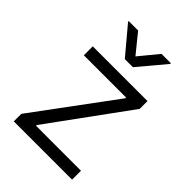

<svg xmlns="http://www.w3.org/2000/svg" viewBox="-217 -838 935 935"><g transform="rotate(45 250.5 -370.5)"><path d="M54.7 -51.8 359.4 -463.9V-468.8H68.4V-530.3H445.3V-476.6L146.5 -66.4V-61.5H456.1V0H54.7ZM250 -642.6 331.1 -741.2H395.5V-736.3L278.3 -596.7H222.7L105.5 -736.3V-741.2H169.9Z"/></g></svg>

Font: Pretendard Light
Style: Regular
Weight: 300
Designer: Base glyphs from Inter by Rasmus Andersson; Hangeul glyphs from Noto Sans CJK(Source Han Sans) by Jang Soo-young and Kan
Foundry: Kil Hyung-jin
Version: Version 1.309